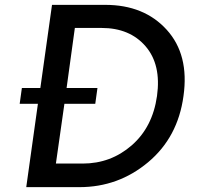

<svg xmlns="http://www.w3.org/2000/svg" viewBox="-20 -770 820 790"><path d="M413 -750Q573 -750 666 -647.5Q759 -545 735 -375Q712 -205 589.5 -102.5Q467 0 307 0H88L136 -343H61L70 -408H146L194 -750ZM320 -97Q436 -97 522 -172Q608 -247 626 -375Q644 -504 579 -579.5Q514 -655 398 -655H288L254 -408H381L372 -343H245L210 -97Z"/></svg>

Font: Oakes Grotesk Medium
Style: Italic
Weight: 500
Italic angle: -8°
Designer: Samuel Oakes
Foundry: Samuel Oakes
Version: Version 1.000;PS 001.000;hotconv 1.0.88;makeotf.lib2.5.64775